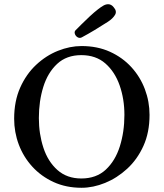

<svg xmlns="http://www.w3.org/2000/svg" viewBox="-20 -869 775 909"><path d="M366 20Q293 20 234 -7Q175 -34 133 -80Q91 -126 69 -184.5Q47 -243 47 -307Q47 -390 75.5 -454Q104 -518 151 -562Q198 -606 254.5 -628.5Q311 -651 366 -651Q441 -651 500.5 -624Q560 -597 602 -551Q644 -505 666 -446.5Q688 -388 688 -325Q688 -242 659 -178Q630 -114 582 -70Q534 -26 477.5 -3Q421 20 366 20ZM365 -24Q436 -24 481 -66Q526 -108 547.5 -176.5Q569 -245 569 -325Q569 -400 546.5 -464.5Q524 -529 479 -568.5Q434 -608 365 -608Q295 -608 250.5 -566.5Q206 -525 185 -457.5Q164 -390 164 -310Q164 -235 185.5 -169.5Q207 -104 252 -64Q297 -24 365 -24ZM367 -692Q357 -687 347.5 -692.5Q338 -698 334.5 -708.5Q331 -719 338 -726Q349 -737 367 -755Q385 -773 405.5 -792Q426 -811 444 -825Q458 -836 469.5 -842.5Q481 -849 492 -849Q507 -849 518 -835Q535 -816 524.5 -798.5Q514 -781 491 -766Q460 -746 428.5 -727Q397 -708 367 -692Z"/></svg>

Font: Alice
Style: Regular
Weight: 400
Designer: Ksenia Yerulevich
Foundry: Cyreal (http://www.cyreal.org/)
Version: Version 2.003; ttfautohint (v1.8.3)